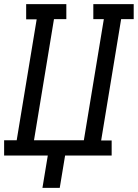

<svg xmlns="http://www.w3.org/2000/svg" viewBox="-30 -755 669 932"><path d="M176 157 202 0H-10V-74H51L148 -661H97V-735H292V-662H232L135 -74H377L474 -662H423V-735H619V-662H558L461 -73H512V0H286L260 157Z"/></svg>

Font: Iosevka HT Extended
Style: Italic
Weight: 400
Width: 7
Italic angle: -9°
Monospace: yes
Designer: Belleve Invis
Foundry: Belleve Invis
Version: Version 32.3.0; ttfautohint (v1.8.4)